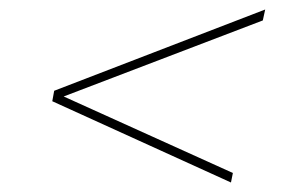

<svg xmlns="http://www.w3.org/2000/svg" viewBox="-20 -552 600 404"><path d="M533 -509 114 -349 470 -188 466 -168 90 -339 94 -361 538 -532Z"/></svg>

Font: Montserrat Alternates Thin
Style: Italic
Weight: 250
Italic angle: -11.3°
Designer: Julieta Ulanovsky
Foundry: Julieta Ulanovsky
Version: Version 7.200